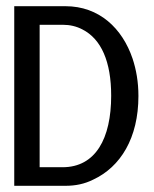

<svg xmlns="http://www.w3.org/2000/svg" viewBox="-20 -600 496 620"><path d="M26 0H191C224 0 253 -6 281 -20C369 -61 427 -154 427 -290C427 -335 420 -375 408 -411C375 -508 301 -580 191 -580H26ZM108 -60V-520H182C206 -520 227 -515 246 -505C307 -474 339 -401 339 -291C339 -153 289 -60 182 -60Z"/></svg>

Font: Charger Sport
Style: DfBdNrw
Weight: 400
Designer: Jasper
Foundry: Cannot Into Space Fonts
Version: Version 1.1